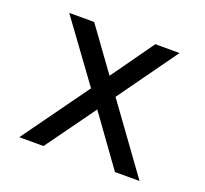

<svg xmlns="http://www.w3.org/2000/svg" viewBox="-96 -623 794 745"><g transform="rotate(20 300.5 -250.0)"><path d="M549.3 9.8H447.8L300.3 -194.8L152.8 9.8H52.7L249.5 -263.7L69.8 -509.8H172.9L300.3 -334L425.3 -509.8H525.4L350.1 -265.1Z"/></g></svg>

Font: Kawthoolei
Style: Bold
Weight: 700
Designer: Moe Zed
Foundry: Moe Zed
Version: Version 1.000;July 10, 2024;FontCreator 14.0.0.2901 32-bit